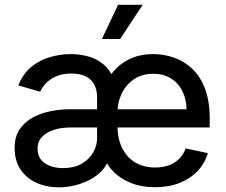

<svg xmlns="http://www.w3.org/2000/svg" viewBox="-20 -782 957 814"><path d="M229 12.2Q176.8 12.2 134.3 -7.1Q91.8 -26.4 66.9 -63.7Q42 -101.1 42 -154.8Q42 -201.7 63 -233.2Q84 -264.6 118.2 -283.4Q152.3 -302.2 193.8 -310.5Q235.4 -318.8 276.4 -318.8H809.1L769 -289.1Q774.9 -340.3 759.5 -381.1Q744.1 -421.9 710.7 -445.6Q677.2 -469.2 629.9 -469.2Q582.5 -469.2 548.3 -446.3Q514.2 -423.3 496.1 -385.7Q478 -348.1 478 -305.2V-252.9Q478 -194.3 498 -154.1Q518.1 -113.8 554.2 -92.8Q590.3 -71.8 637.7 -71.8Q669.4 -71.8 694.8 -80.8Q720.2 -89.8 738.8 -107.9Q757.3 -126 767.1 -152.8L861.3 -132.8Q848.6 -89.8 818.1 -57.4Q787.6 -24.9 741.7 -6.6Q695.8 11.7 637.2 11.7Q578.6 11.7 532 -7.6Q485.4 -26.9 454.8 -61Q424.3 -95.2 413.1 -140.6L426.8 -425.3Q445.3 -464.8 474.4 -493.4Q503.4 -522 542.2 -537.4Q581.1 -552.7 629.9 -552.7Q674.8 -552.7 717.5 -537.8Q760.3 -522.9 794.7 -490.7Q829.1 -458.5 849.1 -406.2Q869.1 -354 869.1 -279.3V-241.7H279.3Q240.7 -241.7 209.2 -231.7Q177.7 -221.7 158.4 -201.9Q139.2 -182.1 139.2 -152.3Q139.2 -111.3 169.7 -90.3Q200.2 -69.3 247.1 -69.3Q293.5 -69.3 325.7 -87.6Q357.9 -106 374.8 -135.3Q391.6 -164.6 391.6 -196.8V-369.1Q391.6 -400.9 379.6 -423.6Q367.7 -446.3 343.5 -458.3Q319.3 -470.2 282.7 -470.2Q245.6 -470.2 219 -458.7Q192.4 -447.3 175.5 -429.7Q158.7 -412.1 150.4 -393.1L57.6 -419.9Q77.6 -469.7 112.8 -498.5Q147.9 -527.3 191.9 -540Q235.8 -552.7 280.8 -552.7Q316.9 -552.7 354.5 -542.7Q392.1 -532.7 423.1 -505.4Q454.1 -478 468.3 -425.8L452.6 -98.6H437.5Q428.7 -75.2 408.7 -54.9Q388.7 -34.7 360.4 -19.8Q332 -4.9 298.3 3.7Q264.6 12.2 229 12.2ZM412.1 -616.7 480.5 -761.7H585L489.3 -616.7Z"/></svg>

Font: Inter Cardless
Style: Regular
Weight: 400
Designer: Rasmus Andersson
Foundry: rsms
Version: Version 4.001;git-9221beed3